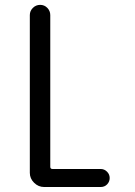

<svg xmlns="http://www.w3.org/2000/svg" viewBox="-20 -750 540 770"><path d="M157.2 0Q133.8 0 116.7 -17.1Q99.6 -34.2 99.6 -56.6V-689.5Q99.6 -706.1 111.8 -718.3Q124 -730.5 141.1 -730.5Q158.2 -730.5 169.9 -718.3Q181.6 -706.1 181.6 -689.5V-81.1Q181.6 -72.3 190.4 -72.3H383.8Q398.4 -72.3 409.2 -61.5Q419.9 -50.8 419.9 -36.1Q419.9 -21.5 409.7 -10.7Q399.4 0 383.8 0Z"/></svg>

Font: Rounded Mgen+ 2m regular
Style: Regular
Weight: 400
Designer: [Source Han Sans]
Ryoko NISHIZUKA  (kana & ideographs); Paul D. Hunt (Latin, Greek & Cyrillic); Wenlong ZHANG  (bopomofo
Version: Version 1.059.20150602